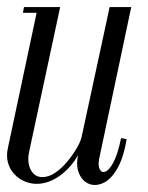

<svg xmlns="http://www.w3.org/2000/svg" viewBox="-25 -515 417 541"><path d="M282.5 -451.2 213.1 -124.9Q205.9 -92 185.4 -62.6Q164.9 -33.2 136.4 -15.1Q107.9 3 78.1 3Q60.4 3 43.8 -4.2Q27.1 -11.4 14.9 -24.8Q2.6 -38.1 -2.6 -56.9Q-7.8 -75.8 -2.6 -98.6L81.6 -495H144.5L56.9 -86.5Q51 -56.6 61.8 -36.3Q72.6 -16 94.6 -16Q112.4 -16 130.6 -28.3Q148.8 -40.6 164.6 -59.7Q180.4 -78.8 191.6 -98.1Q202.9 -117.5 205.5 -131.6L276.9 -462.5ZM344.8 -495 254.2 -66.6Q251 -48.4 256 -38.1Q261 -27.9 271.6 -31.2Q282.2 -34.6 294.3 -56.8Q306.4 -79 316.2 -125.9L331.9 -122.9Q322.4 -67.5 304.2 -37.7Q286 -7.9 264.6 1.2Q243.1 10.4 225.2 2.8Q207.2 -4.8 198.1 -25.3Q188.9 -45.9 194.4 -74.6L283.8 -495ZM91.6 -495 88.6 -479H39.6L42.6 -495Z"/></svg>

Font: Emberly Black
Style: Italic
Weight: 900
Italic angle: -12°
Designer: Rajesh Rajput
Foundry: Rajesh Rajput
Version: Version 1.000